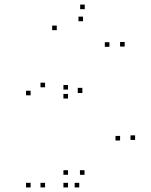

<svg xmlns="http://www.w3.org/2000/svg" viewBox="-20 -807 660 837"><path d="M457 -603V-623H437V-603ZM276.5 -416.5V-436.5H256.5V-416.5ZM276.5 -377.5V-397.5H256.5V-377.5ZM503.5 -194.5V-214.5H483.5V-194.5ZM348.5 -45V-65H328.5V-45ZM276.5 -45V-65H256.5V-45ZM276.5 10V-10H256.5V10ZM325.5 10V-10H305.5V10ZM569 -197V-217H549V-197ZM339 -401.5V-421.5H319V-401.5ZM339 -404V-424H319V-404ZM523.5 -604V-624H503.5V-604ZM349.5 -767V-787H329.5V-767ZM113.5 -391.5V-411.5H93.5V-391.5ZM113.5 10V-10H93.5V10ZM176.5 10V-10H156.5V10ZM176.5 -426.5V-446.5H156.5V-426.5ZM227.5 -675.5V-695.5H207.5V-675.5ZM342 -714.5V-734.5H322V-714.5Z"/></svg>

Font: Monaspace Argon Dots Var
Style: Regular
Weight: 400
Designer: Riley Cran and the Lettermatic Team
Version: Version 1.100 (Monaspace Argon Dots)